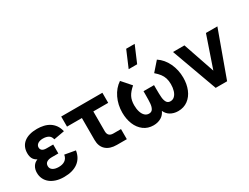

<svg xmlns="http://www.w3.org/2000/svg" viewBox="-72 -1387 2561 1978"><g transform="rotate(-30 1209.0 -397.5)"><path d="M256.5 15Q361 15 422.8 -31Q484.5 -77 497.5 -162L371 -184.5Q367.5 -162 357.5 -146.2Q347.5 -130.5 332.8 -120.8Q318 -111 299.5 -106.5Q281 -102 260 -102Q215.5 -102 190 -119Q164.5 -136 164.5 -166Q164.5 -197 186.8 -211.2Q209 -225.5 246.5 -225.5H324.5V-331.5H246.5Q210.5 -331.5 194.5 -344.8Q178.5 -358 178.5 -380Q178.5 -395 185.5 -405.8Q192.5 -416.5 204 -423.8Q215.5 -431 230.5 -434.5Q245.5 -438 261.5 -438Q301.5 -438 327.8 -423Q354 -408 361.5 -372L488.5 -395Q478.5 -439 456.8 -469.5Q435 -500 404.8 -519Q374.5 -538 337.3 -546.5Q300 -555 259.5 -555Q209.5 -555 170.3 -543.8Q131 -532.5 103.8 -511Q76.5 -489.5 62.3 -458Q48 -426.5 48 -386.5Q48 -349.5 61.3 -323.5Q74.5 -297.5 107.5 -280Q72 -267.5 52.5 -236.2Q33 -205 33 -162Q33 -123.5 48.3 -91Q63.5 -58.5 92.3 -35Q121 -11.5 162.5 1.8Q204 15 256.5 15Z M540 -540H1030V-420H853V-185Q853 -120 918 -120H1009V0H891Q808 0 762.5 -41.5Q717 -83 717 -159V-420H540Z M1487 -615H1386L1469 -810H1570ZM1321 15Q1253.5 15 1204.5 -22Q1155.5 -59 1130.2 -121.2Q1105 -183.5 1105 -259Q1105 -352 1143 -431.2Q1181 -510.5 1248 -555L1342 -448Q1292 -405 1270.5 -363.8Q1249 -322.5 1249 -264Q1249 -220.5 1259.8 -186.2Q1270.5 -152 1291 -132.5Q1311.5 -113 1340 -113Q1370.5 -113 1384.5 -136Q1398.5 -159 1401.8 -195Q1405 -231 1405 -297.5V-342H1530V-302Q1530 -232.5 1533.2 -195.8Q1536.5 -159 1550.5 -136Q1564.5 -113 1595 -113Q1624 -113 1644.5 -133Q1665 -153 1675.5 -187.2Q1686 -221.5 1686 -264Q1686 -305 1676 -336Q1666 -367 1646 -393.2Q1626 -419.5 1593 -448L1687 -555Q1755 -510 1792.5 -430.2Q1830 -350.5 1830 -258Q1830 -182 1804.5 -119.8Q1779 -57.5 1730 -21.2Q1681 15 1614 15Q1560 15 1518.5 -11Q1486 -31.5 1467.5 -71.5Q1449 -31.5 1416.5 -11Q1375 15 1321 15Z M2066 0 1870 -540H2006L2134 -166L2262 -540H2398L2202 0Z"/></g></svg>

Font: Vela Sans ExtBd
Style: Regular
Weight: 800
Designer: Principal design: Mikhail Sharanda - project Manrope.
Design modification: Ravid Balaliev
Foundry: Mikhail Sharanda
Version: Version 1.001